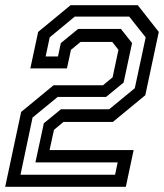

<svg xmlns="http://www.w3.org/2000/svg" viewBox="-57 -720 632 740"><path d="M-37 0 24.5 -288.5 149.5 -391.5H340L377 -422L399.5 -528L375.5 -558.5H253.5L216.5 -528L201 -456.5H60L90 -597L215 -700H474L555 -597L503 -353L378 -250H187.5L151 -219.5L134 -141.5H458L428 0ZM22 -46.5H386.5L396.5 -94H79.5L112 -245L178 -299H364L462.5 -380L504.5 -576L441 -656H231L134.5 -576L119 -502.5H166.5L177.5 -554L244 -608.5H409L452 -554L419.5 -402L352 -346.5H165.5L68.5 -267Z"/></svg>

Font: Tourney Thin Medium
Style: Italic
Weight: 500
Italic angle: -12°
Version: Version 1.015